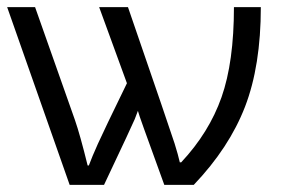

<svg xmlns="http://www.w3.org/2000/svg" viewBox="-20 -517 800 537"><path d="M365.7 -207Q361.3 -195.3 356.9 -183.8Q352.5 -172.4 271 0H174.8L0 -497.1H78.1L189.5 -181.6Q204.1 -139.6 225.1 -54.2H228.5Q237.3 -78.1 253.9 -115Q270.5 -151.9 335 -284.2L257.3 -497.1H337.9Q458 -148.4 468.3 -115.7Q478.5 -83 482.9 -63H486.8Q564.9 -146.5 599.6 -245.1Q634.3 -343.8 634.3 -497.1H709.5Q709.5 -333 665.3 -218.5Q621.1 -104 522 0H439.5L382.8 -156.7Q367.7 -198.7 365.7 -207Z"/></svg>

Font: Bpm'online Open Sans
Style: Regular
Weight: 400
Foundry: Ascender Corporation
Version: Version 1.10